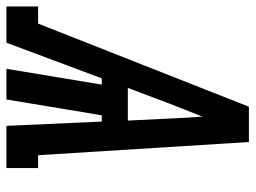

<svg xmlns="http://www.w3.org/2000/svg" viewBox="-158 -658 775 582"><g transform="rotate(90 229.0 -367.5)"><path d="M-42 0V-96H10L262 -735H369L409 -96H448V0H320L307 -289H288L240 0H147L195 -289H176L68 0ZM205 -368H304L298 -490Q297 -516 295.5 -542Q294 -568 292 -594Q282 -569 271.5 -542.5Q261 -516 251 -490Z"/></g></svg>

Font: Iosevka Slab
Style: Bold Italic
Weight: 700
Italic angle: -9°
Monospace: yes
Designer: Belleve Invis
Foundry: Belleve Invis
Version: Version 11.1.0; ttfautohint (v1.8.3)